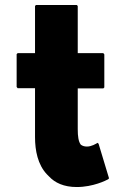

<svg xmlns="http://www.w3.org/2000/svg" viewBox="-20 -731 507 773"><path d="M51 -517 47 -513V-381L51 -376H121V-179C121 -125 132 -68 169 -29L177 -21C201 5 237 22 289 22C355 22 408 -5 415 -9L419 -13L377 -152L373 -156C366 -152 349 -141 330 -141C321 -141 313 -143 306 -148L305 -149C296 -161 293 -182 293 -211V-375H396L400 -379V-512L396 -517H293V-707L289 -711H125L121 -707V-517Z"/></svg>

Font: Hussar Woodtype
Style: Bd
Weight: 900
Foundry: Cannot Into Space Fonts
Version: Version 1.07